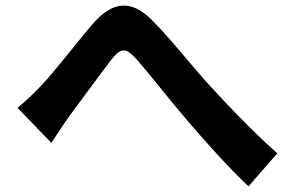

<svg xmlns="http://www.w3.org/2000/svg" viewBox="-20 -682 1040 680"><path d="M42 -300 162 -176C180 -202 202 -238 225 -270C267 -326 338 -424 377 -474C406 -510 424 -515 459 -477C506 -425 579 -330 641 -258C704 -184 789 -89 860 -22L962 -139C867 -224 783 -313 720 -382C661 -446 582 -548 515 -614C443 -684 378 -677 309 -598C248 -527 171 -425 125 -378C95 -346 71 -324 42 -300Z"/></svg>

Font: Noto Sans Mono CJK JP Bold
Style: Regular
Weight: 700
Designer: Ryoko NISHIZUKA (kana & ideographs); Paul D. Hunt (Latin, Greek & Cyrillic); Wenlong ZHANG (bopomofo); Sandoll Communica
Foundry: Adobe Systems Incorporated
Version: Version 1.004;PS 1.004;hotconv 1.0.82;makeotf.lib2.5.63406